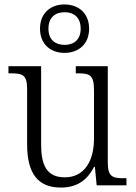

<svg xmlns="http://www.w3.org/2000/svg" viewBox="-20 -834 610 864"><path d="M270 -596C332 -596 381 -634 381 -705C381 -776 332 -814 270 -814C209 -814 160 -776 160 -705C160 -634 209 -596 270 -596ZM271 -632C230 -632 198 -654 198 -705C198 -757 230 -779 271 -779C311 -779 343 -757 343 -705C343 -654 311 -632 271 -632ZM254 10C323 10 371 -20 403 -83H407L415 0H549V-32H537C487 -32 465 -38 465 -103V-536H321V-504H329C384 -504 403 -497 403 -428V-210C403 -112 361 -36 272 -36C189 -36 165 -92 165 -186V-536H18V-504H28C82 -504 102 -497 102 -434V-185C102 -49 154 10 254 10Z"/></svg>

Font: Noto Serif Sinhala SemiCondensed Light
Style: Regular
Weight: 300
Width: 4
Designer: Jelle Bosma - Monotype Design Team
Foundry: Monotype Imaging Inc.
Version: Version 2.007